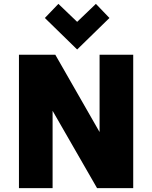

<svg xmlns="http://www.w3.org/2000/svg" viewBox="-20 -973 787 993"><path d="M78 0V-690H266L495 -290V-690H669V0H482L252 -400V0ZM212 -880 282 -953 379 -860 476 -953 546 -880 379 -717Z"/></svg>

Font: Oxanium ExtraBold
Style: Regular
Weight: 800
Designer: Severin Meyer
Version: Version 2.000